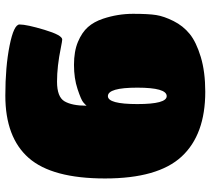

<svg xmlns="http://www.w3.org/2000/svg" viewBox="-54 -708 771 702"><g transform="rotate(-90 331.0 -356.5)"><path d="M614 -365Q632 -311 632 -255Q632 -199 627.5 -170.5Q623 -142 605.5 -107Q588 -72 558.5 -48Q529 -24 474.5 -7.5Q420 9 347 9Q190 9 110 -77.5Q30 -164 30 -357.5Q30 -551 105 -636.5Q180 -722 333 -722Q438 -722 515.5 -706.5Q593 -691 593 -670Q593 -644 573.5 -579Q554 -514 538 -514Q533 -514 508 -519Q440 -533 384 -533Q328 -533 312 -505.5Q296 -478 296 -425Q300 -430 309 -437.5Q318 -445 357 -458Q396 -471 445.5 -471Q495 -471 529.5 -456.5Q564 -442 583.5 -420Q603 -398 614 -365ZM331 -347Q302 -347 302 -239.5Q302 -132 331 -132Q362 -132 362 -239.5Q362 -347 331 -347Z"/></g></svg>

Font: Titan One
Style: Regular
Weight: 400
Designer: Rodrigo Fuenzalida
Foundry: Rodrigo Fuenzalida
Version: Version 1.001